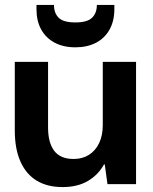

<svg xmlns="http://www.w3.org/2000/svg" viewBox="-20 -747 619 779"><path d="M234 12Q172 12 129 -14Q86 -40 63 -91.5Q40 -143 40 -218V-496H175V-230Q175 -168 200 -135Q225 -102 279 -102Q314 -102 340.5 -118.5Q367 -135 382 -166Q397 -197 397 -240V-496H532V0H416L405 -80H402Q379 -38 337 -13Q295 12 234 12ZM286 -555Q237 -555 201.5 -574Q166 -593 147 -627.5Q128 -662 128 -710V-727H199Q199 -694 218 -675Q237 -656 286 -656Q334 -656 353.5 -675Q373 -694 373 -727H444V-710Q444 -662 424.5 -627Q405 -592 369.5 -573.5Q334 -555 286 -555Z"/></svg>

Font: DM Sans 36pt
Style: Bold
Weight: 700
Version: Version 4.004;gftools[0.9.30]